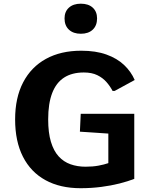

<svg xmlns="http://www.w3.org/2000/svg" viewBox="-20 -991 806 1021"><path d="M408.4 9.8Q299.6 9.8 221.6 -33.1Q143.6 -75.9 102 -157.7Q60.4 -239.5 60.4 -355.9Q60.4 -471.5 103.1 -553.1Q145.7 -634.8 224.5 -678Q303.3 -721.3 412 -721.3Q489.8 -721.3 546.2 -700.9Q602.6 -680.6 639.7 -645.6Q676.8 -610.5 696.3 -565.6L589.6 -507.4H578.7Q565.9 -532.1 546.2 -554.6Q526.6 -577.1 497.4 -591.3Q468.2 -605.6 425.8 -605.6Q362.9 -605.6 320.8 -578.4Q278.7 -551.3 257.5 -496Q236.2 -440.8 236.2 -356.1Q236.2 -285.3 250.8 -236.8Q265.4 -188.4 292 -159.3Q318.6 -130.3 355.1 -117.4Q391.6 -104.5 435.3 -104.5Q473.4 -104.5 503.8 -110.2Q534.2 -115.9 556.1 -123.5V-280.7L404.9 -290.8L409.3 -386H694V-39.7Q660.5 -26.8 615.9 -15.3Q571.2 -3.9 518.6 2.9Q466 9.8 408.4 9.8ZM409.9 -811.5Q369.8 -811.5 346.5 -833.3Q323.2 -855.1 323.2 -893.1Q323.2 -929.2 346.5 -950.3Q369.8 -971.4 409.9 -971.4Q450.2 -971.4 473.2 -950.3Q496.2 -929.2 496.2 -893.1Q496.2 -855.1 473.2 -833.3Q450.2 -811.5 409.9 -811.5Z"/></svg>

Font: Comme
Style: Regular
Weight: 400
Designer: Vernon Adams
Foundry: Vernon Adams
Version: Version 1.000;gftools[0.9.27]